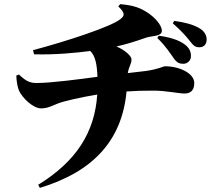

<svg xmlns="http://www.w3.org/2000/svg" viewBox="-20 -837 1040 930"><path d="M822 -554C837 -533 849 -528 868 -528C889 -528 905 -545 905 -565C905 -587 897 -604 877 -620C847 -644 800 -657 749 -664L742 -653C786 -610 804 -579 822 -554ZM899 -639C917 -616 925 -608 946 -608C973 -608 981 -629 981 -646C981 -669 967 -689 943 -702C912 -719 878 -728 824 -736L817 -724C859 -687 881 -662 899 -639ZM59 -471C60 -441 65 -415 72 -398C88 -363 140 -312 179 -312C211 -312 233 -325 261 -336C292 -348 377 -367 451 -379C439 -196 349 -55 165 58L173 73C434 -6 571 -159 593 -394C634 -397 673 -398 724 -398C784 -398 846 -384 873 -384C899 -384 921 -395 921 -435C921 -481 851 -516 779 -516C771 -516 749 -502 685 -493L599 -483C605 -518 617 -526 617 -550C617 -563 591 -592 544 -612C589 -622 629 -634 689 -655C717 -664 764 -660 764 -688C764 -716 728 -754 696 -775C661 -798 630 -811 562 -817L553 -806C586 -774 585 -762 564 -745C520 -708 299 -636 140 -594L145 -574C247 -571 348 -581 417 -590C442 -567 450 -523 452 -465C370 -454 229 -435 158 -435C128 -435 108 -441 72 -476Z"/></svg>

Font: Noto Serif CJK HK Black
Style: Regular
Weight: 900
Designer: Ryoko NISHIZUKA 西塚涼子 (kana & ideographs); Frank Grießhammer (Latin, Greek & Cyrillic); Wenlong ZHANG 张文龙 (bopomofo); San
Foundry: Adobe
Version: Version 2.001;hotconv 1.1.0;makeotfexe 2.6.0